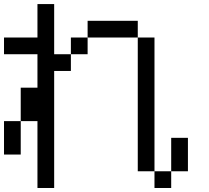

<svg xmlns="http://www.w3.org/2000/svg" viewBox="-20 -937 1040 957"><path d="M0 -166.7V-333.3H83.3V-166.7ZM0 -666.7V-750H166.7V-916.7H250V-666.7H333.3V-583.3H250V0H166.7V-333.3H83.3V-500H166.7V-666.7ZM750 -83.3H666.7V-750H750ZM750 0V-83.3H833.3V0ZM916.7 -83.3H833.3V-250H916.7ZM333.3 -666.7V-750H416.7V-666.7ZM666.7 -833.3V-750H416.7V-833.3Z"/></svg>

Font: GalmuriMono11 Regular
Style: Regular
Weight: 400
Designer: Lee Minseo (quiple)
Version: Version 2.399;hotconv 1.1.1;makeotfexe 2.6.0 DEVELOPMENT